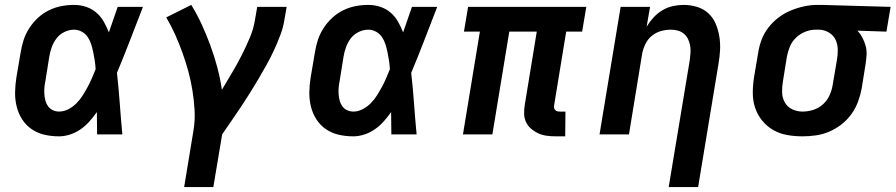

<svg xmlns="http://www.w3.org/2000/svg" viewBox="-20 -548 3652 783"><path d="M221 8Q190 8 161.5 1.5Q133 -5 109.5 -21Q86 -37 70.5 -61Q55 -85 48 -113.5Q41 -142 41.5 -172Q42 -202 47 -233L64 -333Q68 -359 76 -384Q84 -409 99 -432.5Q114 -456 134.5 -475Q155 -494 179.5 -506Q204 -518 230 -523Q256 -528 282 -528Q308 -528 331.5 -520Q355 -512 373 -496.5Q391 -481 403 -460Q415 -439 424 -416Q433 -442 442 -468Q451 -494 460 -520H563Q537 -453 511 -385.5Q485 -318 457 -251Q464 -188 468.5 -125.5Q473 -63 479 0H376Q376 -23 375.5 -45.5Q375 -68 375 -91Q361 -71 345 -53Q329 -35 309 -21Q289 -7 266 0.5Q243 8 221 8ZM221 -93Q240 -93 258.5 -102.5Q277 -112 291.5 -126.5Q306 -141 317 -158.5Q328 -176 337.5 -193.5Q347 -211 355 -229.5Q363 -248 370 -266Q369 -283 366.5 -300Q364 -317 360.5 -334Q357 -351 352 -367Q347 -383 338 -396.5Q329 -410 314 -418.5Q299 -427 282 -427Q262 -427 242.5 -417.5Q223 -408 210.5 -391.5Q198 -375 191 -355.5Q184 -336 181 -317L165 -217Q162 -203 161 -189.5Q160 -176 161 -162.5Q162 -149 165.5 -136.5Q169 -124 176.5 -114Q184 -104 196 -98.5Q208 -93 221 -93Z M731 215 769 -16Q776 -58 773.5 -99.5Q771 -141 764.5 -181Q758 -221 747.5 -259Q737 -297 723.5 -334.5Q710 -372 694 -407.5Q678 -443 658 -477L760 -528Q784 -489 803 -447.5Q822 -406 838 -362.5Q854 -319 866 -274Q878 -229 885 -182Q905 -216 926 -251Q947 -286 965 -321.5Q983 -357 998.5 -393.5Q1014 -430 1020 -468L1029 -520H1149L1140 -468Q1135 -436 1123.5 -405.5Q1112 -375 1098 -344.5Q1084 -314 1067.5 -284.5Q1051 -255 1034 -226Q1017 -197 999 -168.5Q981 -140 962.5 -112Q944 -84 924.5 -56Q905 -28 886 0L850 215Z M1421 8Q1390 8 1361.5 1.5Q1333 -5 1309.5 -21Q1286 -37 1270.5 -61Q1255 -85 1248 -113.5Q1241 -142 1241.5 -172Q1242 -202 1247 -233L1264 -333Q1268 -359 1276 -384Q1284 -409 1299 -432.5Q1314 -456 1334.5 -475Q1355 -494 1379.5 -506Q1404 -518 1430 -523Q1456 -528 1482 -528Q1508 -528 1531.5 -520Q1555 -512 1573 -496.5Q1591 -481 1603 -460Q1615 -439 1624 -416Q1633 -442 1642 -468Q1651 -494 1660 -520H1763Q1737 -453 1711 -385.5Q1685 -318 1657 -251Q1664 -188 1668.5 -125.5Q1673 -63 1679 0H1576Q1576 -23 1575.5 -45.5Q1575 -68 1575 -91Q1561 -71 1545 -53Q1529 -35 1509 -21Q1489 -7 1466 0.5Q1443 8 1421 8ZM1421 -93Q1440 -93 1458.5 -102.5Q1477 -112 1491.5 -126.5Q1506 -141 1517 -158.5Q1528 -176 1537.5 -193.5Q1547 -211 1555 -229.5Q1563 -248 1570 -266Q1569 -283 1566.5 -300Q1564 -317 1560.5 -334Q1557 -351 1552 -367Q1547 -383 1538 -396.5Q1529 -410 1514 -418.5Q1499 -427 1482 -427Q1462 -427 1442.5 -417.5Q1423 -408 1410.5 -391.5Q1398 -375 1391 -355.5Q1384 -336 1381 -317L1365 -217Q1362 -203 1361 -189.5Q1360 -176 1361 -162.5Q1362 -149 1365.5 -136.5Q1369 -124 1376.5 -114Q1384 -104 1396 -98.5Q1408 -93 1421 -93Z M2285 8H2246Q2227 8 2209 5.5Q2191 3 2175.5 -4Q2160 -11 2146.5 -22.5Q2133 -34 2125.5 -49.5Q2118 -65 2117.5 -83.5Q2117 -102 2120 -120L2169 -419H2057L1988 0H1868L1937 -419H1872L1889 -520H2371L2354 -419H2289L2240 -120Q2239 -115 2239.5 -109.5Q2240 -104 2243.5 -100Q2247 -96 2252 -94.5Q2257 -93 2263 -93H2286Z M2827 215H2707L2793 -303Q2795 -318 2796 -333Q2797 -348 2794.5 -362Q2792 -376 2786 -388.5Q2780 -401 2769.5 -410Q2759 -419 2745 -423Q2731 -427 2716 -427Q2696 -427 2676 -421.5Q2656 -416 2639 -402.5Q2622 -389 2612.5 -369.5Q2603 -350 2599 -330L2545 0H2425L2511 -520H2631L2617 -439Q2629 -459 2645 -476.5Q2661 -494 2681 -506Q2701 -518 2723.5 -523Q2746 -528 2767 -528Q2796 -528 2822.5 -520Q2849 -512 2868.5 -494Q2888 -476 2898.5 -451.5Q2909 -427 2913.5 -399.5Q2918 -372 2916.5 -344Q2915 -316 2910 -287Z M3253 8Q3220 8 3189.5 2.5Q3159 -3 3133 -18Q3107 -33 3088 -56.5Q3069 -80 3059.5 -108.5Q3050 -137 3050 -169Q3050 -201 3055 -233L3072 -333Q3076 -360 3086 -386.5Q3096 -413 3114 -436Q3132 -459 3155 -476.5Q3178 -494 3204.5 -505Q3231 -516 3258.5 -522Q3286 -528 3313 -528H3331L3612 -520L3595 -419L3477 -423Q3489 -410 3497 -394.5Q3505 -379 3510 -361.5Q3515 -344 3514 -325Q3513 -306 3510 -287L3494 -187Q3489 -160 3479 -133Q3469 -106 3452 -82.5Q3435 -59 3412 -41Q3389 -23 3362.5 -11.5Q3336 0 3308 4Q3280 8 3253 8ZM3253 -93Q3275 -93 3297 -100Q3319 -107 3336.5 -123Q3354 -139 3363.5 -160.5Q3373 -182 3376 -203L3393 -303Q3397 -325 3396.5 -346.5Q3396 -368 3387.5 -386Q3379 -404 3361 -415Q3343 -426 3322 -427H3307Q3286 -427 3265 -419Q3244 -411 3227 -395Q3210 -379 3201.5 -358.5Q3193 -338 3189 -317L3173 -217Q3169 -194 3169.5 -171.5Q3170 -149 3180.5 -130.5Q3191 -112 3210.5 -102.5Q3230 -93 3253 -93Z"/></svg>

Font: Iosevka Extended Oblique
Style: Bold
Weight: 700
Width: 7
Italic angle: -9°
Monospace: yes
Designer: Belleve Invis
Foundry: Belleve Invis
Version: Version 32.5.0; ttfautohint (v1.8.4)